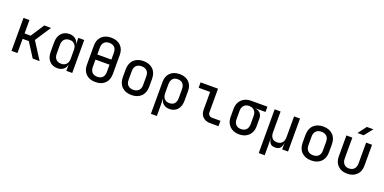

<svg xmlns="http://www.w3.org/2000/svg" viewBox="-10 -1808 6019 3010"><g transform="rotate(20 3000.0 -302.5)"><path d="M99 0V-550H198V-327H300L445 -550H558L385 -286L568 0H453L301 -237H198V0Z M864 10Q781 10 731 -45.5Q681 -101 681 -196V-354Q681 -449 731 -504.5Q781 -560 864 -560Q924 -560 963.5 -529.5Q1003 -499 1013 -447H1015L1013 -550H1112V0H1014V-104H1013Q1003 -50 963.5 -20Q924 10 864 10ZM898 -76Q951 -76 982 -109Q1013 -142 1013 -202V-348Q1013 -408 982 -441Q951 -474 898 -474Q843 -474 811.5 -441.5Q780 -409 780 -349V-202Q780 -141 811.5 -108.5Q843 -76 898 -76Z M1500 10Q1400 10 1342 -46.5Q1284 -103 1284 -202V-519Q1284 -617 1342 -673.5Q1400 -730 1500 -730Q1600 -730 1658 -673.5Q1716 -617 1716 -519V-202Q1716 -103 1658 -46.5Q1600 10 1500 10ZM1383 -407H1617V-519Q1617 -579 1586.5 -611Q1556 -643 1500 -643Q1444 -643 1413.5 -611Q1383 -579 1383 -519ZM1500 -78Q1556 -78 1586.5 -109.5Q1617 -141 1617 -202V-322H1383V-202Q1383 -141 1413.5 -109.5Q1444 -78 1500 -78Z M2100 8Q1999 8 1939.5 -50Q1880 -108 1880 -212V-338Q1880 -442 1939.5 -500Q1999 -558 2100 -558Q2201 -558 2260.5 -500Q2320 -442 2320 -338V-212Q2320 -108 2260.5 -50Q2201 8 2100 8ZM2100 -79Q2156 -79 2188.5 -110.5Q2221 -142 2221 -203V-347Q2221 -408 2188.5 -439.5Q2156 -471 2100 -471Q2044 -471 2011.5 -439.5Q1979 -408 1979 -347V-203Q1979 -142 2011.5 -110.5Q2044 -79 2100 -79Z M2490 180V-354Q2490 -449 2547.5 -504.5Q2605 -560 2703 -560Q2801 -560 2858 -505Q2915 -450 2915 -354V-197Q2915 -101 2867 -45.5Q2819 10 2736 10Q2675 10 2636 -21Q2597 -52 2590 -105H2586L2589 21V180ZM2702 -76Q2757 -76 2786.5 -108.5Q2816 -141 2816 -202V-349Q2816 -409 2786.5 -441.5Q2757 -474 2702 -474Q2647 -474 2618 -441.5Q2589 -409 2589 -349V-202Q2589 -142 2619 -109Q2649 -76 2702 -76Z M3411 0Q3336 0 3290.5 -44Q3245 -88 3245 -161V-460H3053V-550H3344V-161Q3344 -128 3362.5 -109Q3381 -90 3413 -90H3552V0Z M3897 10Q3832 10 3783.5 -16.5Q3735 -43 3708 -90.5Q3681 -138 3681 -202V-339Q3681 -402 3708 -449.5Q3735 -497 3783.5 -523.5Q3832 -550 3897 -550H4168V-462H4004V-459Q4055 -453 4084.5 -418.5Q4114 -384 4114 -330V-202Q4114 -138 4087 -90.5Q4060 -43 4011.5 -16.5Q3963 10 3897 10ZM3897 -78Q3952 -78 3983.5 -111Q4015 -144 4015 -202V-339Q4015 -398 3983.5 -430.5Q3952 -463 3897 -463Q3842 -463 3811 -429.5Q3780 -396 3780 -339V-202Q3780 -144 3811 -111Q3842 -78 3897 -78Z M4289 180V-550H4388V-202Q4388 -142 4416.5 -109Q4445 -76 4499 -76Q4552 -76 4582.5 -109Q4613 -142 4613 -202V-550H4712V0H4615V-105H4613Q4609 -52 4582.5 -21Q4556 10 4498 10Q4440 10 4415.5 -21Q4391 -52 4388 -105H4386L4388 21V180Z M5100 8Q4999 8 4939.5 -50Q4880 -108 4880 -212V-338Q4880 -442 4939.5 -500Q4999 -558 5100 -558Q5201 -558 5260.5 -500Q5320 -442 5320 -338V-212Q5320 -108 5260.5 -50Q5201 8 5100 8ZM5100 -79Q5156 -79 5188.5 -110.5Q5221 -142 5221 -203V-347Q5221 -408 5188.5 -439.5Q5156 -471 5100 -471Q5044 -471 5011.5 -439.5Q4979 -408 4979 -347V-203Q4979 -142 5011.5 -110.5Q5044 -79 5100 -79Z M5699 10Q5602 10 5544 -47Q5486 -104 5486 -202V-550H5585V-202Q5585 -144 5615.5 -110.5Q5646 -77 5699 -77Q5753 -77 5784 -110.5Q5815 -144 5815 -202V-550H5914V-202Q5914 -104 5855.5 -47Q5797 10 5699 10ZM5636 -645 5741 -785H5851L5739 -645Z"/></g></svg>

Font: JetBrains Mono NL Medium
Style: Regular
Weight: 500
Monospace: yes
Designer: Philipp Nurullin, Konstantin Bulenkov
Foundry: JetBrains
Version: Version 2.305; ttfautohint (v1.8.4.7-5d5b)